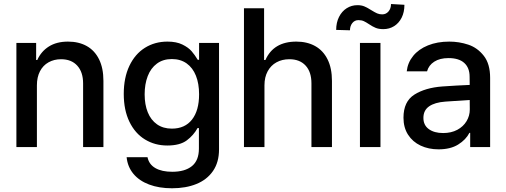

<svg xmlns="http://www.w3.org/2000/svg" viewBox="-20 -749 2579 978"><path d="M168 0H63.5V-530.3H164.1V-443.4H169.9Q189.5 -487.3 229 -512.2Q268.6 -537.1 326.2 -537.1Q381.3 -537.1 421.9 -514.4Q462.4 -491.7 484.6 -446.8Q506.8 -401.9 506.8 -336.9V0H403.3V-324.2Q403.3 -381.8 373.5 -414.6Q343.8 -447.3 291 -447.3Q255.4 -447.3 227.3 -431.6Q199.2 -416 183.6 -386Q168 -356 168 -314.5Z M625 51.8H731.4Q738.8 88.4 771.5 107.2Q804.2 126 857.4 126Q921.9 126 957.5 97.2Q993.2 68.4 993.2 7.8V-96.7H986.3Q966.3 -60.1 931.4 -33.9Q896.5 -7.8 832 -7.8Q769 -7.8 718.5 -38.6Q668 -69.3 639.2 -128.9Q610.4 -188.5 610.4 -270.5Q610.4 -353 638.9 -413.3Q667.5 -473.6 718 -505.4Q768.6 -537.1 833 -537.1Q878.4 -537.1 908.9 -522.2Q939.5 -507.3 956.1 -488Q972.7 -468.8 987.3 -444.3H994.1V-530.3H1095.7V11.7Q1095.7 77.6 1064.9 122.1Q1034.2 166.5 980.5 188.2Q926.8 210 856.4 210Q790 210 739.5 190.9Q689 171.9 659.4 136.2Q629.9 100.6 625 51.8ZM994.1 -268.6Q994.1 -322.8 978 -363.3Q961.9 -403.8 930.7 -426Q899.4 -448.2 855.5 -448.2Q810.5 -448.2 779.3 -425Q748 -401.9 732.4 -361.1Q716.8 -320.3 716.8 -268.6Q716.8 -216.3 732.7 -177Q748.5 -137.7 779.8 -115.7Q811 -93.8 855.5 -93.8Q921.9 -93.8 958 -139.9Q994.1 -186 994.1 -268.6Z M1327.1 0H1222.7V-707H1325.2V-443.4H1332Q1373.5 -537.1 1489.3 -537.1Q1544.4 -537.1 1585.2 -514.4Q1626 -491.7 1648.4 -446.8Q1670.9 -401.9 1670.9 -336.9V0H1566.4V-324.2Q1566.4 -382.8 1536.6 -415Q1506.8 -447.3 1454.1 -447.3Q1417 -447.3 1388.4 -431.6Q1359.9 -416 1343.5 -386Q1327.1 -356 1327.1 -314.5Z M1813.5 -530.3H1918V0H1813.5ZM1800.8 -722.7Q1821.3 -722.7 1836.7 -716.1Q1852.1 -709.5 1871.1 -697.3Q1889.2 -686 1900.9 -680.9Q1912.6 -675.8 1926.8 -675.8Q1946.3 -675.8 1959 -690.7Q1971.7 -705.6 1971.7 -728.5L2040 -724.6Q2040 -687 2025.9 -658.9Q2011.7 -630.9 1987.3 -615.7Q1962.9 -600.6 1932.6 -600.6Q1909.2 -600.6 1893.3 -607.2Q1877.4 -613.8 1859.4 -626Q1844.2 -636.2 1832.8 -641.4Q1821.3 -646.5 1805.7 -646.5Q1786.6 -646.5 1774.7 -631.6Q1762.7 -616.7 1762.7 -594.7L1692.4 -596.7Q1692.4 -633.8 1706.8 -662.6Q1721.2 -691.4 1745.8 -707Q1770.5 -722.7 1800.8 -722.7Z M2233.4 -308.6Q2266.6 -311 2305.9 -313.2Q2345.2 -315.4 2372.6 -316.4L2372.1 -358.4Q2372.1 -403.8 2344.7 -428.5Q2317.4 -453.1 2264.6 -453.1Q2220.2 -453.1 2191.9 -434.8Q2163.6 -416.5 2155.3 -385.7H2051.8Q2056.6 -429.7 2084.5 -464.1Q2112.3 -498.5 2159.9 -517.8Q2207.5 -537.1 2268.6 -537.1Q2318.8 -537.1 2365.5 -521.5Q2412.1 -505.9 2444.3 -464.8Q2476.6 -423.8 2476.6 -352.5V0H2375V-72.3H2371.1Q2353 -37.1 2313.7 -12.7Q2274.4 11.7 2213.9 11.7Q2163.1 11.7 2122.6 -7.3Q2082 -26.4 2058.6 -62.7Q2035.2 -99.1 2035.2 -149.4Q2035.2 -231.9 2090.8 -267.1Q2146.5 -302.2 2233.4 -308.6ZM2237.3 -71.3Q2278.3 -71.3 2309.1 -87.6Q2339.8 -104 2356.4 -131.6Q2373 -159.2 2373 -191.4L2372.6 -239.7L2248 -231.4Q2194.8 -227.5 2165.8 -207.3Q2136.7 -187 2136.7 -148.4Q2136.7 -111.3 2164.3 -91.3Q2191.9 -71.3 2237.3 -71.3Z"/></svg>

Font: Pretendard JP Medium
Style: Regular
Weight: 500
Designer: Base glyphs from Inter by Rasmus Andersson; Hangeul glyphs from Noto Sans CJK(Source Han Sans) by Jang Soo-young and Kan
Foundry: Kil Hyung-jin
Version: Version 1.309